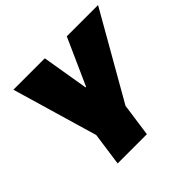

<svg xmlns="http://www.w3.org/2000/svg" viewBox="-169 -884 1068 1068"><g transform="rotate(-45 365.5 -350.0)"><path d="M65 -700H312L358 -425H362L485 -700H731L436 -184H216ZM223 -270H453L415 0H185Z"/></g></svg>

Font: Pathway Extreme SemiCondensed Black
Style: Italic
Weight: 900
Width: 4
Italic angle: -8°
Version: Version 1.001;gftools[0.9.26]